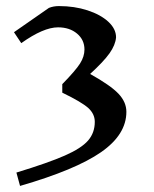

<svg xmlns="http://www.w3.org/2000/svg" viewBox="-20 -842 507 632"><path d="M396 -474Q396 -399 312.5 -341Q229 -283 46 -230L34 -274Q139 -306 193.5 -330Q248 -354 270 -379.5Q292 -405 292 -441Q292 -467 270.5 -486.5Q249 -506 185 -537V-565Q229 -610 243.5 -633Q258 -656 258 -679Q258 -711 233.5 -731.5Q209 -752 171 -752Q123 -752 50 -700L26 -736L141 -816Q156 -822 174 -822Q225 -822 268 -808Q311 -794 336.5 -770.5Q362 -747 362 -719Q360 -694 340.5 -666.5Q321 -639 276 -598V-599Q344 -561 370 -533.5Q396 -506 396 -474Z"/></svg>

Font: Inknut Antiqua
Style: Regular
Weight: 400
Designer: Claus Eggers Sørensen
Foundry: Claus Eggers Sørensen
Version: Version 1.003; ttfautohint (v1.8.2) -l 8 -r 50 -G 200 -x 14 